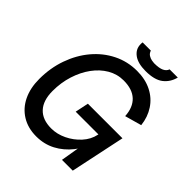

<svg xmlns="http://www.w3.org/2000/svg" viewBox="-228 -997 1158 1158"><g transform="rotate(45 351.5 -417.5)"><path d="M268 10Q197 10 144.5 -22.5Q92 -55 64 -113Q36 -171 36 -248Q36 -342 65 -424Q94 -506 146 -568Q198 -630 268 -665Q338 -700 419 -700Q490 -700 543.5 -673Q597 -646 629 -597.5Q661 -549 668 -486L561 -456Q557 -527 517 -564.5Q477 -602 403 -602Q348 -602 301 -574.5Q254 -547 219 -499Q184 -451 164 -388Q144 -325 144 -254Q144 -173 183.5 -130.5Q223 -88 298 -88Q347 -88 395 -111Q443 -134 478.5 -173Q514 -212 524 -260L543 -350H644L570 0H478L514 -214L547 -216Q526 -150 485.5 -99Q445 -48 390 -19Q335 10 268 10ZM331 -264 349 -350H594L576 -264ZM456 -735Q390 -735 355 -761Q320 -787 320 -828Q320 -832 320 -836Q320 -840 321 -845H391Q397 -827 410.5 -818.5Q424 -810 438.5 -807.5Q453 -805 459 -805Q502 -805 523.5 -815.5Q545 -826 551 -845H621Q608 -794 569.5 -764.5Q531 -735 456 -735Z"/></g></svg>

Font: Radio Canada Big
Style: Italic
Weight: 400
Italic angle: -12°
Designer: Étienne Aubert Bonn
Foundry: Coppers and Brasses
Version: Version 1.001